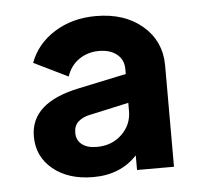

<svg xmlns="http://www.w3.org/2000/svg" viewBox="-38 -791 496 471"><g transform="rotate(-5 210.0 -555.5)"><path d="M174 -359Q113 -359 75 -390Q37 -421 37 -471Q37 -554 157 -579L275 -604V-616Q275 -639 258.5 -652.5Q242 -666 214 -666Q187 -666 165.5 -651.5Q144 -637 135 -610L51 -651Q68 -697 112 -724.5Q156 -752 214 -752Q285 -752 329 -714Q373 -676 373 -616V-367H282V-403Q241 -359 174 -359ZM139 -471Q139 -453 152 -442.5Q165 -432 189 -432Q226 -432 250.5 -455.5Q275 -479 275 -513V-533L175 -511Q159 -507 149 -497.5Q139 -488 139 -471Z"/></g></svg>

Font: Plus Jakarta Text
Style: Bold
Weight: 700
Designer: Gumpita Rahayu
Foundry: Tokotype Studio
Version: Version 1.000